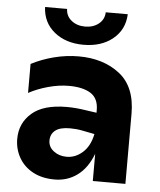

<svg xmlns="http://www.w3.org/2000/svg" viewBox="-54 -796 708 851"><g transform="rotate(5 300.5 -371.0)"><path d="M390 -121Q365 -56 321 -24Q277 8 221 8Q164 8 123.5 -14Q83 -36 61.5 -74Q40 -112 40 -157Q40 -227 91.5 -272Q143 -317 247 -317Q288 -317 331 -310L380 -303V-315Q380 -367 345 -389Q310 -411 248 -411Q204 -411 156.5 -398Q109 -385 70 -364V-493Q116 -517 170.5 -531Q225 -545 280 -545Q390 -545 462.5 -488.5Q535 -432 535 -312V0H390ZM265 -97Q304 -97 336 -125.5Q368 -154 379 -208L323 -219Q298 -224 269 -224Q225 -224 204 -207.5Q183 -191 183 -162Q183 -134 207 -115.5Q231 -97 265 -97ZM112 -750H210Q211 -718 235.5 -698.5Q260 -679 296 -679Q332 -679 356.5 -698.5Q381 -718 382 -750H480Q477 -681 426 -639.5Q375 -598 296 -598Q217 -598 166 -639.5Q115 -681 112 -750Z"/></g></svg>

Font: Chess Sans
Style: Bold
Weight: 700
Designer: Wolf Bōese
Foundry: Wolf Bōese
Version: Version 7.223